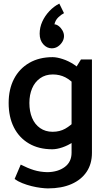

<svg xmlns="http://www.w3.org/2000/svg" viewBox="-20 -815 593 1065"><path d="M267 -547Q286 -547 301 -557Q316 -567 325.5 -582.5Q335 -598 335 -615Q335 -631 326.5 -646Q318 -661 305.5 -670.5Q293 -680 282 -680Q287 -703 303 -718.5Q319 -734 335 -742L309 -795Q279 -780 254 -753.5Q229 -727 214.5 -695Q200 -663 200 -628Q200 -592 220 -569.5Q240 -547 267 -547ZM490 -485H429L377 -401V32Q377 83 339.5 111Q302 139 243 140Q202 139 168 128.5Q134 118 95 98L61 178Q79 191 104 201Q129 211 155.5 217.5Q182 224 206.5 227Q231 230 246 230Q322 230 376.5 206Q431 182 460.5 138Q490 94 490 33ZM405 -152Q372 -118 341.5 -101Q311 -84 272 -84Q232 -84 202.5 -104.5Q173 -125 158 -161Q143 -197 143 -244Q143 -289 158 -324.5Q173 -360 202.5 -381Q232 -402 273 -402Q311 -402 342.5 -386Q374 -370 407 -332L440 -409Q421 -437 390.5 -457Q360 -477 327.5 -487.5Q295 -498 272 -498Q197 -498 142 -466Q87 -434 57.5 -377Q28 -320 28 -244Q28 -166 57 -108.5Q86 -51 140.5 -19Q195 13 270 13Q295 13 326 2.5Q357 -8 387 -28Q417 -48 439 -76Z"/></svg>

Font: Catamaran SemiBold
Style: Regular
Weight: 600
Designer: Pria Ravichandran
Version: Version 2.000